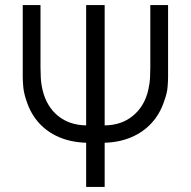

<svg xmlns="http://www.w3.org/2000/svg" viewBox="-20 -740 755 760"><path d="M394.3 0H321V-175Q261.8 -176.8 214.6 -196.8Q167.3 -216.8 134.3 -253.2Q101.3 -289.7 85 -340.3Q74.5 -370.2 72.2 -395.2Q70 -420.3 70 -435V-720H140.3V-474Q140.3 -459.2 141.4 -433.8Q142.5 -408.5 149 -381.7Q165 -317.5 210 -281.1Q255 -244.7 321 -243.7V-720H394.3V-243.7Q461.2 -244.2 506.8 -282.2Q552.5 -320.2 567 -384.3Q573 -410.3 574 -435.2Q575 -460 575 -474V-720H645.3V-435Q645.3 -419 643.3 -394.9Q641.3 -370.8 630.3 -341Q613.7 -289.8 580.3 -253.3Q547 -216.8 499.8 -196.8Q452.7 -176.7 394.3 -175Z"/></svg>

Font: Manrope Variable Light
Style: Regular
Weight: 200
Designer: Mikhail Sharanda
Foundry: Mikhail Sharanda
Version: Version 4.505